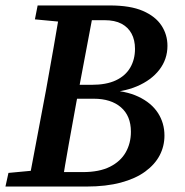

<svg xmlns="http://www.w3.org/2000/svg" viewBox="-29 -684 680 704"><path d="M-9 0 2 -50 130 -62H141L131 0ZM73 0 140 -355Q154 -432 167.5 -509.5Q181 -587 194 -664H318L251 -309Q237 -232 223 -154.5Q209 -77 197 0ZM99 -613 109 -664H251L241 -601H226ZM137 0 145 -53H275Q335 -53 374 -72.5Q413 -92 432 -125.5Q451 -159 451 -201Q451 -259 414.5 -290.5Q378 -322 315 -322H196L203 -373H307Q361 -373 396 -389.5Q431 -406 448.5 -436Q466 -466 466 -505Q466 -537 453.5 -560.5Q441 -584 416.5 -597Q392 -610 354 -610H251L259 -664H374Q449 -664 495 -644Q541 -624 563 -590.5Q585 -557 585 -516Q585 -467 555.5 -428.5Q526 -390 473 -367.5Q420 -345 347 -344L360 -354Q431 -352 478.5 -329.5Q526 -307 550 -270Q574 -233 574 -187Q574 -148 556.5 -114.5Q539 -81 503.5 -55Q468 -29 414 -14.5Q360 0 288 0Z"/></svg>

Font: Source Serif 4 18pt SemiBold
Style: Italic
Weight: 600
Italic angle: -12°
Designer: Frank Grießhammer
Foundry: Adobe Systems Incorporated
Version: Version 4.004;hotconv 1.0.116;makeotfexe 2.5.65601